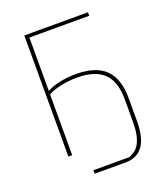

<svg xmlns="http://www.w3.org/2000/svg" viewBox="-150 -801 900 1040"><g transform="rotate(-20 300.0 -281.0)"><path d="M215 116H423Q442 108 457.5 96Q473 84 483.5 64Q494 44 500 14.5Q506 -15 506 -57V-187Q506 -290 456 -338Q406 -386 304 -386Q253 -386 207 -376Q161 -366 135 -350V0H113V-698H480V-678H135V-371H137Q165 -387 208.5 -396.5Q252 -406 303 -406Q419 -406 473.5 -351.5Q528 -297 528 -187V-53Q528 136 393 136H215Z"/></g></svg>

Font: IBM Plex Mono Thin
Style: Regular
Weight: 100
Monospace: yes
Designer: Mike Abbink, Paul van der Laan, Pieter van Rosmalen
Foundry: Bold Monday
Version: Version 2.3